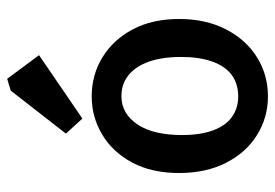

<svg xmlns="http://www.w3.org/2000/svg" viewBox="-136 -628 768 536"><g transform="rotate(-90 248.0 -360.0)"><path d="M247 4Q188 4 139 -26.5Q90 -57 61.5 -113Q33 -169 33 -244Q33 -320 62 -374.5Q91 -429 140 -458.5Q189 -488 247 -488Q307 -488 356 -458Q405 -428 434 -373.5Q463 -319 463 -244Q463 -169 434 -113Q405 -57 356 -26.5Q307 4 247 4ZM247 -79Q282 -79 306.5 -97Q331 -115 344 -151Q357 -187 357 -238Q357 -291 344 -328Q331 -365 306.5 -385Q282 -405 247 -405Q222 -405 202 -393Q182 -381 167.5 -358.5Q153 -336 146 -305Q139 -274 139 -236Q139 -185 152 -149.5Q165 -114 189.5 -96.5Q214 -79 247 -79ZM185 -514 143 -560 263 -714 296 -724 362 -635Z"/></g></svg>

Font: Kreon Medium
Style: Regular
Weight: 500
Version: Version 2.002